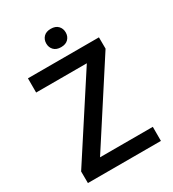

<svg xmlns="http://www.w3.org/2000/svg" viewBox="-211 -1013 1022 1131"><g transform="rotate(-30 300.0 -448.0)"><path d="M187 -95.7H545.9V0H49.3L48.8 -79.1L396.5 -614.3H51.8V-710.9H534.7L535.2 -633.8ZM247.6 -834Q247.6 -860.8 264.6 -878.7Q281.7 -896.5 313.5 -896.5Q345.7 -896.5 362.8 -878.7Q379.9 -860.8 379.9 -834Q379.9 -807.6 362.8 -789.8Q345.7 -772 313.5 -772Q281.7 -772 264.6 -789.8Q247.6 -807.6 247.6 -834Z"/></g></svg>

Font: Roboto Mono
Style: Regular
Weight: 500
Designer: Google
Version: Version 2.000986; 2015; ttfautohint (v1.3)